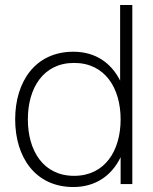

<svg xmlns="http://www.w3.org/2000/svg" viewBox="-20 -740 614 772"><path d="M512 0V-720H463V-416C427 -487 364 -532 275 -532C122 -532 41 -412 41 -260C41 -108 122 12 275 12C365 12 430 -35 465 -108V0ZM92 -260C92 -386 154 -487 278 -487C402 -487 465 -386 465 -260C465 -134 402 -33 278 -33C154 -33 92 -134 92 -260Z"/></svg>

Font: Aspekta 200
Style: Regular
Weight: 200
Designer: Ivo Dolenc
Version: Version 2.000